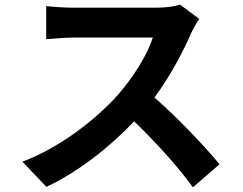

<svg xmlns="http://www.w3.org/2000/svg" viewBox="-20 -759 1040 823"><path d="M752 -739C732 -732 692 -726 649 -726H296C266 -726 205 -729 178 -733V-591C199 -592 254 -598 296 -598H635C613 -527 552 -428 486 -353C392 -248 237 -126 76 -66L179 42C316 -23 449 -127 555 -239C649 -148 742 -46 807 44L921 -55C862 -127 741 -255 642 -341C709 -431 765 -538 799 -616C808 -636 826 -667 834 -678Z"/></svg>

Font: Noto Sans Japanese Bold
Style: Bold
Weight: 700
Designer: Ryoko NISHIZUKA (kana & ideographs); Paul D. Hunt (Latin, Greek & Cyrillic); Wenlong ZHANG (bopomofo); Sandoll Communica
Foundry: Adobe Systems Incorporated
Version: Version 1.000;PS 1;hotconv 1.0.78;makeotf.lib2.5.61930